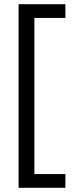

<svg xmlns="http://www.w3.org/2000/svg" viewBox="-20 -690 365 910"><path d="M68 200H290V135H143V-605H290V-670H68Z"/></svg>

Font: LT Wave Alt Light
Style: Regular
Weight: 300
Designer: Daniel Lyons
Version: Version 2.5 (Glyphs App)